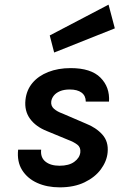

<svg xmlns="http://www.w3.org/2000/svg" viewBox="-20 -792 514 826"><path d="M237 14Q182.5 14 140.2 -5Q98 -24 75.2 -60.2Q52.5 -96.5 58 -148H157Q153.5 -114.5 175.5 -96.8Q197.5 -79 236 -79Q276.5 -79 299.5 -95.8Q322.5 -112.5 325.5 -136Q328 -158 312.5 -169.8Q297 -181.5 274 -190L182 -228Q134 -247 109.2 -281Q84.5 -315 89.5 -362Q94 -404.5 119.5 -435Q145 -465.5 187.5 -482.2Q230 -499 284 -499Q371.5 -499 412.2 -458Q453 -417 449 -355H349Q349 -380 331 -393.5Q313 -407 280 -407Q255.5 -407 238.2 -399.8Q221 -392.5 211.8 -381Q202.5 -369.5 200.5 -356Q198 -336.5 212.2 -324Q226.5 -311.5 248 -304L348 -261Q393 -243.5 420.2 -213.2Q447.5 -183 443 -136Q439.5 -98.5 414.2 -64Q389 -29.5 344 -7.8Q299 14 237 14ZM213 -566 194 -639.5 447 -772 474 -670Z"/></svg>

Font: Karla
Style: Bold Italic
Weight: 700
Italic angle: -8°
Designer: Jonathan Pinhorn
Version: Version 2.004;gftools[0.9.33]